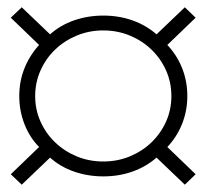

<svg xmlns="http://www.w3.org/2000/svg" viewBox="-20 -606 570 530"><path d="M77.1 -340.8Q77.1 -303.2 91.8 -270.5Q106.4 -237.8 132.1 -213.1Q157.7 -188.5 191.9 -174.3Q226.1 -160.2 265.1 -160.2Q304.2 -160.2 338.4 -174.3Q372.6 -188.5 398.2 -213.1Q423.8 -237.8 438.5 -270.5Q453.1 -303.2 453.1 -340.8Q453.1 -378.4 438.5 -411.4Q423.8 -444.3 398.2 -469Q372.6 -493.7 338.4 -507.8Q304.2 -522 265.1 -522Q226.1 -522 191.9 -507.8Q157.7 -493.7 132.1 -469Q106.4 -444.3 91.8 -411.4Q77.1 -378.4 77.1 -340.8ZM40 -96.2 9.8 -125 87.9 -200.2Q61.5 -227.1 47.4 -263.7Q33.2 -300.3 33.2 -340.8Q33.2 -381.8 47.4 -417.2Q61.5 -452.6 87.9 -481.9L9.8 -557.1L40 -585.9L118.2 -511.2Q146.5 -536.6 184.6 -549.8Q222.7 -563 265.1 -563Q308.1 -563 345.5 -549.8Q382.8 -536.6 412.1 -511.2L490.2 -585.9L520 -557.1L441.9 -481.9Q468.3 -454.1 482.7 -418Q497.1 -381.8 497.1 -340.8Q497.1 -300.3 482.7 -264.2Q468.3 -228 441.9 -200.2L520 -125L490.2 -96.2L412.1 -170.9Q382.8 -145.5 345.5 -132.3Q308.1 -119.1 265.1 -119.1Q222.7 -119.1 184.6 -132.3Q146.5 -145.5 118.2 -170.9Z"/></svg>

Font: TUNJUNG BIRU
Style: Regular
Weight: 400
Designer: R.S. Wihananto
Foundry: R.S. Wihananto
Version: Version 2.0.1